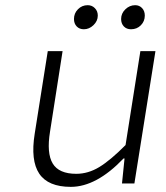

<svg xmlns="http://www.w3.org/2000/svg" viewBox="-20 -707 640 740"><path d="M303.2 -594.2Q286.1 -594.2 275.6 -605.2Q265.1 -616.2 265.1 -633.8Q265.1 -655.8 280.5 -671.4Q295.9 -687 317.9 -687Q334.5 -687 345.7 -675.5Q356.9 -664.1 356.9 -647Q356.9 -626 340.3 -610.1Q323.7 -594.2 303.2 -594.2ZM484.9 -594.2Q467.8 -594.2 457.3 -605.2Q446.8 -616.2 446.8 -633.8Q446.8 -655.3 463.1 -671.1Q479.5 -687 501 -687Q517.1 -687 527.6 -675.8Q538.1 -664.6 538.1 -647Q538.1 -625 522.9 -609.6Q507.8 -594.2 484.9 -594.2ZM252.9 13.2Q165.5 13.2 131.3 -37.6Q97.2 -88.4 113.8 -191.9L164.1 -509.8H221.2L172.9 -200.2Q159.2 -116.7 183.1 -76.9Q207 -37.1 273.9 -37.1Q319.8 -37.1 362.8 -63.2Q405.8 -89.4 463.9 -147.9L521 -509.8H579.1L498 0H450.2L460 -96.2H456.1Q351.6 13.2 252.9 13.2Z"/></svg>

Font: Office Code Pro D Light Italic
Style: Regular
Weight: 300
Italic angle: -9°
Designer: Nathan Rutzky & Paul D. Hunt
Foundry: Adobe Systems Incorporated
Version: Version 1.004;PS 001.004;hotconv 1.0.70;makeotf.lib2.5.58329